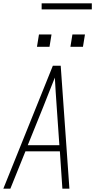

<svg xmlns="http://www.w3.org/2000/svg" viewBox="-24 -1128 569 1148"><path d="M-4 0 292 -735H339L391 0H349L334 -223H128L38 0ZM331 -260 315 -490Q312 -534 309 -577.5Q306 -621 304 -664Q287 -621 269.5 -577.5Q252 -534 235 -490L142 -260ZM397 -848 409 -922H484L472 -848ZM197 -848 209 -922H284L272 -848ZM525 -1072H225V-1108H525Z"/></svg>

Font: Iosevka SS04 XLt Obl
Style: Regular
Weight: 200
Italic angle: -9°
Monospace: yes
Designer: Belleve Invis
Foundry: Belleve Invis
Version: Version 19.0.0; ttfautohint (v1.8.4)